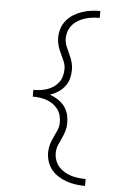

<svg xmlns="http://www.w3.org/2000/svg" viewBox="-63 -879 727 1078"><g transform="rotate(5 300.0 -340.0)"><path d="M458 153Q432 153 406 149.5Q380 146 355 137.5Q330 129 307.5 115Q285 101 268 80.5Q251 60 243 34.5Q235 9 235 -17Q235 -40 241.5 -62Q248 -84 258 -104Q268 -124 277 -145.5Q286 -167 286 -189Q286 -209 281 -228.5Q276 -248 264 -264Q252 -280 235.5 -291.5Q219 -303 200 -309.5Q181 -316 161.5 -318.5Q142 -321 122 -321V-359Q142 -359 161.5 -361.5Q181 -364 200 -370.5Q219 -377 235.5 -388.5Q252 -400 264 -416Q276 -432 281 -451.5Q286 -471 286 -491Q286 -513 277 -534.5Q268 -556 258 -576Q248 -596 241.5 -618Q235 -640 235 -663Q235 -689 243 -714.5Q251 -740 268 -760.5Q285 -781 307.5 -795Q330 -809 355 -817.5Q380 -826 406 -829.5Q432 -833 458 -833V-794Q437 -794 416.5 -791.5Q396 -789 376 -783Q356 -777 337.5 -766Q319 -755 305.5 -739.5Q292 -724 285 -704Q278 -684 278 -663Q278 -640 286.5 -619Q295 -598 305 -577.5Q315 -557 321.5 -535Q328 -513 328 -491Q328 -465 321.5 -440.5Q315 -416 299.5 -396Q284 -376 262.5 -362Q241 -348 217 -340Q241 -332 262.5 -318Q284 -304 299.5 -284Q315 -264 321.5 -239.5Q328 -215 328 -189Q328 -167 321.5 -145Q315 -123 305 -102.5Q295 -82 286.5 -61Q278 -40 278 -17Q278 4 285 24Q292 44 305.5 59.5Q319 75 337.5 86Q356 97 376 103Q396 109 416.5 111.5Q437 114 458 114Z"/></g></svg>

Font: Iosevka Etoile Extralight
Style: Regular
Weight: 200
Designer: Belleve Invis
Foundry: Belleve Invis
Version: Version 22.1.2; ttfautohint (v1.8.4)